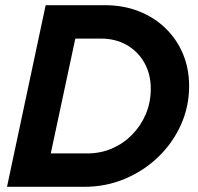

<svg xmlns="http://www.w3.org/2000/svg" viewBox="-20 -720 763 740"><path d="M7 0 156 -700H384.7Q455 -700 514.2 -676.9Q573.5 -653.9 617.2 -611.8Q661 -569.7 685 -512.7Q708.9 -455.7 708.9 -388.1Q708.9 -308.6 677 -238.3Q645.2 -168 589.4 -114.5Q533.6 -61 460.7 -30.5Q387.8 0 305.2 0ZM175.7 -128.7H316.6Q367.9 -128.7 411.9 -147.8Q456 -166.9 489.6 -201.3Q523.2 -235.6 542.2 -280.7Q561.1 -325.9 561.1 -377.6Q561.1 -434.5 536.3 -478.3Q511.5 -522.1 468.3 -546.7Q425.1 -571.3 368.6 -571.3H270.3Z"/></svg>

Font: Red Hat Display
Style: Italic
Weight: 300
Italic angle: -12°
Designer: Pentagram, MCKL
Foundry: Pentagram, MCKL
Version: Version 1.023